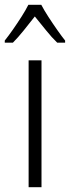

<svg xmlns="http://www.w3.org/2000/svg" viewBox="-46 -785 293 805"><path d="M128 0H74V-532H128ZM127 -765Q139 -742 157.5 -713.5Q176 -685 195 -658Q214 -631 227 -615V-606H194Q171 -628 147 -658Q123 -688 100 -716Q78 -688 53.5 -657.5Q29 -627 8 -606H-26V-615Q-10 -635 8.5 -661.5Q27 -688 44.5 -715.5Q62 -743 73 -765Z"/></svg>

Font: Noto Sans Khmer Condensed Light
Style: Regular
Weight: 300
Width: 3
Designer: Danh Hong and the Monotype Design Team
Foundry: Monotype Imaging Inc.
Version: Version 2.004; ttfautohint (v1.8.4.7-5d5b)